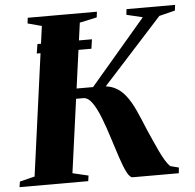

<svg xmlns="http://www.w3.org/2000/svg" viewBox="-65 -796 861 849"><g transform="rotate(-5 366.0 -371.5)"><path d="M115 -582 121.5 -623.5H363.5L357.5 -582ZM490.5 0Q477 0 463.8 -26.5Q450.5 -53 436.8 -95Q423 -137 408.2 -183.8Q393.5 -230.5 377.2 -272.5Q361 -314.5 342.5 -341Q324 -367.5 302.5 -367.5H208L213 -412.5H350L596 -701L524.5 -718L527.5 -743H743L740 -718L669.5 -700.5L365 -365.5L374 -411.5Q414.5 -414 443 -400.8Q471.5 -387.5 493 -360.2Q514.5 -333 532.8 -293Q551 -253 571.5 -202.5Q582 -179 593 -154Q604 -129 615 -105.8Q626 -82.5 637.2 -63.8Q648.5 -45 660 -34.5L697 -25L694.5 0ZM-12.5 0 -8.5 -24.5 58 -41 148 -701.5 86 -718 89 -743H396L393 -718L316.5 -701.5L226 -41L296 -24.5L292.5 0Z"/></g></svg>

Font: Merriweather 120pt ExtraBold
Style: Italic
Weight: 800
Italic angle: -7.8°
Version: Version 2.101